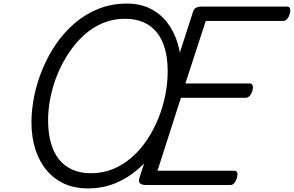

<svg xmlns="http://www.w3.org/2000/svg" viewBox="-20 -1035 1644 1074"><path d="M470 19Q399 19 341.5 -6.5Q284 -32 242.5 -80.5Q201 -129 178.5 -197.5Q156 -266 156 -351Q156 -424 172 -500.5Q188 -577 219 -651.5Q250 -726 295.5 -791.5Q341 -857 400.5 -907.5Q460 -958 533 -986.5Q606 -1015 691 -1015Q762 -1015 818 -988Q874 -961 913 -912Q952 -863 973 -795.5Q994 -728 994 -648Q994 -575 978.5 -498Q963 -421 932 -346Q901 -271 856 -205.5Q811 -140 752.5 -89Q694 -38 623.5 -9.5Q553 19 470 19ZM489 -66Q556 -66 613.5 -90Q671 -114 719 -156.5Q767 -199 804 -255Q841 -311 866.5 -375Q892 -439 905 -505Q918 -571 918 -635Q918 -707 902.5 -762Q887 -817 856.5 -854.5Q826 -892 781.5 -911Q737 -930 678 -930Q613 -930 555.5 -906Q498 -882 450.5 -839Q403 -796 365.5 -740Q328 -684 302 -620.5Q276 -557 262.5 -491.5Q249 -426 249 -363Q249 -292 264.5 -236.5Q280 -181 310 -143.5Q340 -106 385 -86Q430 -66 489 -66ZM799 0Q774 0 763.5 -9Q753 -18 760 -40L1060 -970Q1064 -984 1075.5 -991Q1087 -998 1107 -998H1587Q1598 -998 1602 -988Q1606 -978 1601 -958Q1595 -938 1585.5 -928Q1576 -918 1565 -918H1131L1017 -568H1378Q1389 -568 1393 -558Q1397 -548 1392 -528Q1386 -508 1376 -498Q1366 -488 1355 -488H992L861 -80H1291Q1302 -80 1306.5 -70.5Q1311 -61 1305 -40Q1300 -21 1290 -10.5Q1280 0 1269 0Z"/></svg>

Font: Playwrite AU VIC
Style: Regular
Weight: 400
Designer: Veronika Burian, José Scaglione
Foundry: TypeTogether
Version: Version 1.002